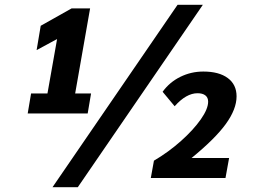

<svg xmlns="http://www.w3.org/2000/svg" viewBox="-20 -739 1062 797"><path d="M717 -719H822L303 38H198ZM109 -351H177L217 -577L132 -531L149 -632L277 -704H354L292 -351H358L344 -268H95ZM619 -72Q680 -108 731.5 -154Q783 -200 813.5 -243.5Q844 -287 844 -317Q844 -334 832.5 -343Q821 -352 800 -352Q753 -352 705 -298L655 -358Q684 -398 728.5 -420Q773 -442 824 -442Q889 -442 925.5 -415Q962 -388 962 -339Q962 -286 917.5 -224.5Q873 -163 775 -83H931L916 0H606Z"/></svg>

Font: Sarabun
Style: Bold Italic
Weight: 700
Italic angle: -10°
Designer: Suppakit Chalermlarp | Katatrad Co.,Ltd.
Foundry: Cadson Demak Co.,Ltd.
Version: Version 1.000; ttfautohint (v1.6)